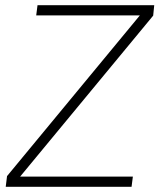

<svg xmlns="http://www.w3.org/2000/svg" viewBox="-20 -717 612 737"><path d="M2 0 7 -41 526 -669 529 -658H119L124 -697H572L568 -657L53 -34L48 -39H490L485 0Z"/></svg>

Font: Hanken Grotesk ExtraLight
Style: Italic
Weight: 250
Italic angle: -8°
Designer: Alfredo Marco Pradil
Foundry: Hanken Design Co.
Version: Version 3.013